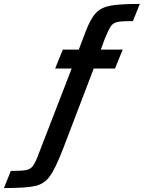

<svg xmlns="http://www.w3.org/2000/svg" viewBox="-192 -762 730 975"><path d="M-1 33 172 -414H88L127 -510H208L243 -602Q268 -668 295.5 -696.5Q323 -725 370 -733.5Q417 -742 518 -742L483 -655Q426 -655 404.5 -650.5Q383 -646 371 -629Q359 -612 339 -562L320 -510H431L392 -414H284L130 -11Q90 93 61.5 132.5Q33 172 -13 182.5Q-59 193 -172 193L-137 106Q-84 106 -61.5 102Q-39 98 -27 83.5Q-15 69 -1 33Z"/></svg>

Font: Saira Semi Condensed Medium
Style: Italic
Weight: 500
Width: 4
Italic angle: -12°
Designer: Hector Gatti with collaboration of the Omnibus-Type team
Foundry: Omnibus-Type
Version: Version 1.001; ttfautohint (v1.8)